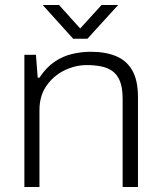

<svg xmlns="http://www.w3.org/2000/svg" viewBox="-20 -744 639 764"><path d="M77 0V-526H123L130 -435H137Q164 -476 197.5 -498.5Q231 -521 268 -529.5Q305 -538 341 -538Q400 -538 442 -520.5Q484 -503 506.5 -463.5Q529 -424 529 -358V0H468V-350Q468 -394 457.5 -420.5Q447 -447 427.5 -461Q408 -475 381.5 -480Q355 -485 325 -485Q279 -485 235.5 -463.5Q192 -442 164.5 -402Q137 -362 137 -306V0ZM150 -724H215L315 -613H283L384 -724H450L328 -590H271Z"/></svg>

Font: Archivo SemiExpanded ExtraLight
Style: Regular
Weight: 250
Width: 6
Designer: Hector Gatti
Foundry: Omnibus-Type
Version: Version 2.001